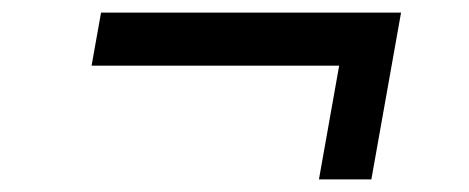

<svg xmlns="http://www.w3.org/2000/svg" viewBox="-20 -431 742 304"><path d="M485 -147 517 -327H125L140 -411H615L568 -147Z"/></svg>

Font: Hubot Sans Medium
Style: Italic
Weight: 500
Italic angle: -10°
Designer: Deni Anggara
Foundry: GitHub
Version: Version 1.001; ttfautohint (v1.8.4.7-5d5b);gftools[0.9.31]